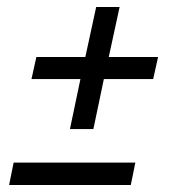

<svg xmlns="http://www.w3.org/2000/svg" viewBox="-20 -567 505 549"><path d="M180 -198 210 -341H70L84 -404H224L255 -547H322L291 -404H432L418 -341H277L247 -198ZM6 -38 19 -102H367L354 -38Z"/></svg>

Font: Saira Condensed
Style: Italic
Weight: 400
Width: 3
Italic angle: -12°
Designer: Hector Gatti with collaboration of the Omnibus-Type team
Foundry: Omnibus-Type
Version: Version 1.100